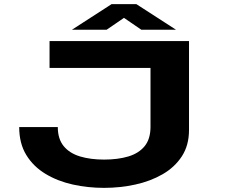

<svg xmlns="http://www.w3.org/2000/svg" viewBox="-20 -899 1140 930"><path d="M484 11Q406 11 332.5 -5.2Q259 -21.5 200.5 -56.8Q142 -92 107.5 -148Q73 -204 73 -283.5H260Q260 -226 288.5 -191.2Q317 -156.5 367.8 -141.2Q418.5 -126 484 -126Q551 -126 601.8 -141.2Q652.5 -156.5 680.8 -191.2Q709 -226 709 -285V-570H220V-700H895.5V-269.5Q895.5 -195 860.8 -141.8Q826 -88.5 767.2 -54.8Q708.5 -21 635 -5Q561.5 11 484 11ZM328.5 -755 520.5 -879H640.5L832.5 -755H664.5L580.5 -812.5L496.5 -755Z"/></svg>

Font: Trispace Expanded
Style: Bold
Weight: 700
Width: 7
Designer: Tyler Finck
Foundry: Etcetera Type Company
Version: Version 1.210; ttfautohint (v1.8.3)